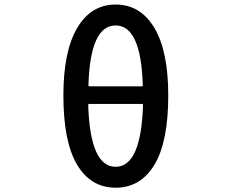

<svg xmlns="http://www.w3.org/2000/svg" viewBox="-20 -830 1040 862"><path d="M622.1 -358.4Q622.1 -363.3 618.2 -363.3H380.9Q376 -363.3 376 -358.4Q384.8 -81.1 499 -81.1Q613.3 -81.1 622.1 -358.4ZM377 -446.3Q377 -442.4 381.8 -442.4H617.2Q621.1 -442.4 621.1 -446.3Q613.3 -715.8 499 -715.8Q384.8 -715.8 377 -446.3ZM499 -809.6Q610.4 -809.6 672.9 -705.1Q735.4 -600.6 735.4 -401.4Q735.4 -193.4 673.3 -90.3Q611.3 12.7 499 12.7Q387.7 12.7 326.2 -90.3Q264.6 -193.4 264.6 -401.4Q264.6 -599.6 326.7 -704.6Q388.7 -809.6 499 -809.6Z"/></svg>

Font: Gen Jyuu Gothic L Monospace Medium
Style: Regular
Weight: 500
Designer: [Source Han Sans]
Ryoko NISHIZUKA  (kana & ideographs); Paul D. Hunt (Latin, Greek & Cyrillic); Wenlong ZHANG  (bopomofo
Version: Version 1.002.20150607